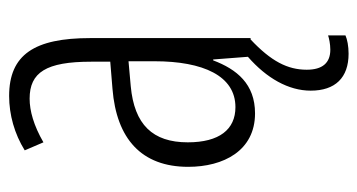

<svg xmlns="http://www.w3.org/2000/svg" viewBox="-206 -376 802 431"><g transform="rotate(-90 195.5 -161.0)"><path d="M254 126C254 83 273 46 322 0H325V-360C325 -485 288 -542 195 -542C153 -542 110 -530 73 -507L91 -465C129 -487 162 -496 189 -496C248 -496 272 -459 272 -358V-315L211 -310C99 -301 36 -245 36 -140C36 -61 72 10 156 10C222 10 255 -31 275 -84H277L283 -6C235 36 207 85 207 135C207 190 236 220 290 220C307 220 322 217 331 213V174C325 176 312 179 299 179C269 179 254 161 254 126ZM217 -269 273 -274V-216C273 -106 240 -34 170 -34C120 -34 91 -70 91 -141C91 -220 131 -261 217 -269Z"/></g></svg>

Font: Noto Sans Gujarati ExtraCondensed Light
Style: Regular
Weight: 300
Width: 2
Designer: Jelle Bosma - Monotype Design Team, Universal Thirst
Foundry: Monotype Imaging Inc.
Version: Version 2.106